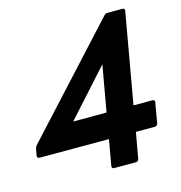

<svg xmlns="http://www.w3.org/2000/svg" viewBox="-108 -831 876 929"><g transform="rotate(-15 330.0 -367.0)"><path d="M459 0H350Q339 0 339 -11L362 -142H14Q3 -142 3 -153L9 -188Q11 -197 17 -204L496 -726Q503 -734 513 -734H588Q599 -734 599 -723L519 -269H614Q625 -269 625 -258L607 -155Q605 -143 592 -142H497L474 -13Q472 -1 459 0ZM384 -269 425 -500 217 -269Z"/></g></svg>

Font: YamahaIndonesia935. App
Style: Bold Italic
Weight: 700
Italic angle: -10°
Designer: Dalton Maag Ltd
Foundry: Dalton Maag Ltd
Version: Version 1.002; January 01, 2024; Regular/Italic